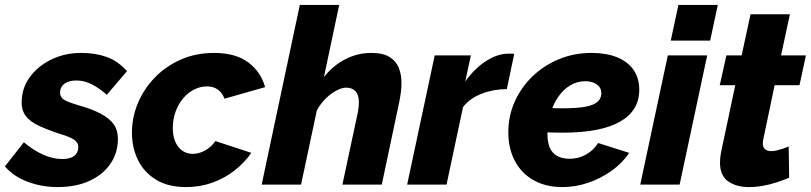

<svg xmlns="http://www.w3.org/2000/svg" viewBox="-46 -750 3294 780"><path d="M188 10Q124 10 66.5 -11.5Q9 -33 -26 -74L51 -172Q90 -139 129.5 -121.5Q169 -104 207 -104Q229 -104 243.5 -110Q258 -116 265 -127Q272 -138 272 -153Q272 -171 255 -182.5Q238 -194 198 -206Q143 -224 109 -240.5Q75 -257 58.5 -279Q42 -301 42 -333Q42 -391 74.5 -436Q107 -481 162 -508Q217 -535 284 -535Q341 -535 386.5 -519Q432 -503 470 -461L388 -365Q352 -396 323 -409.5Q294 -423 264 -423Q244 -423 229 -417Q214 -411 206 -400Q198 -389 198 -373Q198 -355 214 -345Q230 -335 271 -323Q328 -307 363.5 -288Q399 -269 416 -245Q433 -221 433 -186Q433 -129 402.5 -84.5Q372 -40 317 -15Q262 10 188 10Z M710 10Q636 10 587 -20.5Q538 -51 514 -101Q490 -151 490 -211Q490 -273 514 -330.5Q538 -388 582 -434Q626 -480 687.5 -507.5Q749 -535 824 -535Q911 -535 962.5 -496.5Q1014 -458 1031 -396L866 -349Q857 -373 839 -386Q821 -399 795 -399Q768 -399 743 -386.5Q718 -374 698.5 -351Q679 -328 667.5 -297Q656 -266 656 -229Q656 -198 666 -174.5Q676 -151 694.5 -138Q713 -125 736 -125Q754 -125 771.5 -131.5Q789 -138 804 -150Q819 -162 829 -177L975 -129Q947 -89 907 -57.5Q867 -26 817 -8Q767 10 710 10Z M1172 -730H1332L1270 -437Q1307 -484 1357 -509.5Q1407 -535 1462 -535Q1510 -535 1536.5 -518.5Q1563 -502 1574 -474.5Q1585 -447 1585 -414Q1585 -395 1582.5 -375Q1580 -355 1576 -336L1505 0H1345L1408 -295Q1410 -306 1411 -315.5Q1412 -325 1412 -334Q1412 -365 1398 -379.5Q1384 -394 1360 -394Q1344 -394 1321.5 -382.5Q1299 -371 1277.5 -350Q1256 -329 1241 -301L1177 0H1017Z M1720 -525H1867L1844 -419Q1882 -472 1928.5 -502Q1975 -532 2020 -532Q2031 -532 2035.5 -532Q2040 -532 2043 -531L2013 -388Q1959 -388 1911 -369.5Q1863 -351 1835 -315L1768 0H1608Z M2239 10Q2171 10 2121.5 -18Q2072 -46 2045.5 -96.5Q2019 -147 2019 -212Q2019 -279 2045 -337Q2071 -395 2117 -439.5Q2163 -484 2224.5 -509.5Q2286 -535 2357 -535Q2417 -535 2460.5 -517.5Q2504 -500 2527.5 -466.5Q2551 -433 2551 -385Q2551 -300 2472.5 -255.5Q2394 -211 2239 -211Q2209 -211 2173.5 -212.5Q2138 -214 2100 -218L2120 -316Q2152 -313 2181 -311.5Q2210 -310 2239 -310Q2298 -310 2332.5 -316.5Q2367 -323 2382 -337Q2397 -351 2397 -371Q2397 -387 2388.5 -397.5Q2380 -408 2365.5 -414Q2351 -420 2331 -420Q2298 -420 2270 -403Q2242 -386 2221.5 -356Q2201 -326 2189.5 -287.5Q2178 -249 2178 -205Q2178 -174 2187 -151.5Q2196 -129 2216.5 -117Q2237 -105 2268 -105Q2304 -105 2334.5 -122Q2365 -139 2384 -169L2510 -129Q2483 -88 2439 -56.5Q2395 -25 2343.5 -7.5Q2292 10 2239 10Z M2667 -525H2827L2715 0H2555ZM2710 -730H2870L2839 -585H2679Z M2879 -89Q2879 -99 2880 -109Q2881 -119 2883 -130L2941 -404H2878L2905 -525H2967L3003 -692H3163L3127 -525H3228L3202 -404H3101L3055 -185Q3054 -181 3053.5 -176.5Q3053 -172 3053 -168Q3053 -151 3062.5 -143.5Q3072 -136 3087 -136Q3098 -136 3110 -139Q3122 -142 3134.5 -146Q3147 -150 3158 -155L3160 -28Q3136 -18 3108.5 -9Q3081 0 3052.5 5Q3024 10 2996 10Q2946 10 2912.5 -13Q2879 -36 2879 -89Z"/></svg>

Font: Raleway Thin ExtraBold
Style: Italic
Weight: 800
Italic angle: -12°
Version: Version 4.026